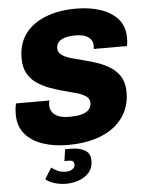

<svg xmlns="http://www.w3.org/2000/svg" viewBox="-60 -744 766 1003"><g transform="rotate(-5 323.0 -242.5)"><path d="M272 10Q203 10 144.5 -9Q86 -28 50.5 -68.5Q15 -109 15 -174Q15 -189 16.5 -203Q18 -217 22 -230H197Q195 -226 194 -218.5Q193 -211 193 -205Q193 -186 203.5 -170Q214 -154 236 -145Q258 -136 293 -136Q338 -136 363.5 -144.5Q389 -153 399 -167.5Q409 -182 409 -200Q409 -221 390.5 -234Q372 -247 342 -255.5Q312 -264 275.5 -273.5Q239 -283 203.5 -296Q168 -309 137.5 -329.5Q107 -350 89 -382Q71 -414 71 -462Q71 -539 109.5 -590.5Q148 -642 217 -669Q286 -696 377 -696Q446 -696 503 -677.5Q560 -659 594.5 -620.5Q629 -582 629 -521Q629 -513 628.5 -503Q628 -493 625 -478H451Q452 -484 452 -487.5Q452 -491 452 -495Q452 -524 428.5 -540.5Q405 -557 363 -557Q329 -557 306 -550Q283 -543 272 -530Q261 -517 261 -498Q261 -477 279 -463.5Q297 -450 328 -441Q359 -432 395.5 -423Q432 -414 468 -401.5Q504 -389 535 -368.5Q566 -348 584 -316.5Q602 -285 602 -237Q602 -184 581 -139Q560 -94 518.5 -60.5Q477 -27 415 -8.5Q353 10 272 10ZM247 211Q216 211 187 202.5Q158 194 139 178L175 120Q189 130 206.5 139Q224 148 253 148Q265 148 275 144Q285 140 291.5 132.5Q298 125 298 113Q298 102 290.5 97Q283 92 270 92H247L256 31H293Q330 31 359 47Q388 63 388 102Q388 141 366 165Q344 189 311.5 200Q279 211 247 211Z"/></g></svg>

Font: Chivo Medium ExtraBold
Style: Italic
Weight: 800
Italic angle: -8.05°
Version: Version 2.002